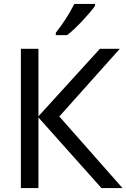

<svg xmlns="http://www.w3.org/2000/svg" viewBox="-20 -964 648 984"><path d="M467 -944V-934Q447 -905 402.5 -857.5Q358 -810 324 -784H266V-796Q322 -867 361 -944ZM608 0H500L177 -362V0H87V-714H177V-368L492 -714H594L284 -367Z"/></svg>

Font: Advent Sans Logo
Style: Regular
Weight: 400
Designer: Types & Symbols
Foundry: Types & Symbols
Version: Version 1.002